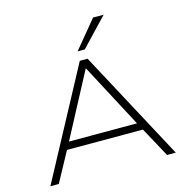

<svg xmlns="http://www.w3.org/2000/svg" viewBox="-131 -1068 1160 1192"><g transform="rotate(-15 449.0 -471.5)"><path d="M46 0 424 -705H474L852 0H796L685 -204L721 -191H175L211 -204L100 0ZM447 -649 224 -228 194 -238H702L672 -228L449 -649ZM426 -765 573 -943H641L472 -765Z"/></g></svg>

Font: Nunito Sans 10pt Expanded ExtraLight
Style: Regular
Weight: 250
Width: 7
Designer: Vernon Adams
Foundry: Vernon Adams
Version: Version 3.101;gftools[0.9.27]